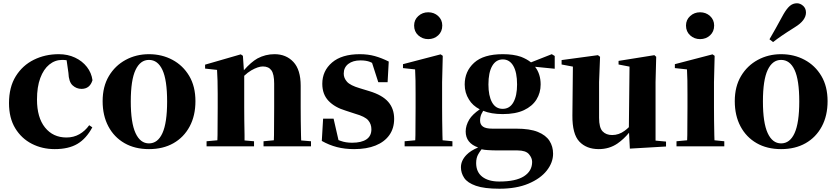

<svg xmlns="http://www.w3.org/2000/svg" viewBox="-20 -894 5111 1173"><path d="M314 17Q238 17 174.5 -15.5Q111 -48 73 -110.5Q35 -173 35 -264Q35 -362 76.5 -428.5Q118 -495 187 -529Q256 -563 339 -563Q394 -563 438.5 -542Q483 -521 511 -485Q539 -449 545 -404Q529 -351 478 -351Q447 -351 423.5 -372.5Q400 -394 398 -449L387 -526Q374 -528 360 -528Q316 -528 281 -499.5Q246 -471 226 -417Q206 -363 206 -286Q206 -176 255 -115Q304 -54 386 -54Q430 -54 465 -74Q500 -94 525 -129L544 -116Q507 -47 453 -15Q399 17 314 17Z M890 17Q804 17 740.5 -19.5Q677 -56 642 -122Q607 -188 607 -276Q607 -365 645 -429Q683 -493 747.5 -528Q812 -563 890 -563Q969 -563 1033.5 -528.5Q1098 -494 1136 -430Q1174 -366 1174 -276Q1174 -187 1138.5 -121Q1103 -55 1039.5 -19Q976 17 890 17ZM890 -18Q944 -18 972.5 -81Q1001 -144 1001 -274Q1001 -405 972.5 -466.5Q944 -528 890 -528Q837 -528 808 -466.5Q779 -405 779 -274Q779 -144 808 -81Q837 -18 890 -18Z M1242 0V-31L1308 -37Q1308 -52 1309 -69Q1309 -111 1309.5 -157Q1310 -203 1310 -238V-321Q1310 -370 1309 -400.5Q1308 -431 1306 -467L1233 -475V-499L1451 -562L1464 -553L1470 -465Q1514 -515 1553 -537Q1602 -563 1657 -563Q1728 -563 1772.5 -515.5Q1817 -468 1817 -370V-238Q1817 -202 1817.5 -156Q1818 -110 1819 -68Q1819 -51 1820 -36L1880 -31V0H1590V-31L1653 -37Q1653 -51 1654 -68Q1654 -110 1654.5 -156Q1655 -202 1655 -238V-383Q1655 -441 1638 -464.5Q1621 -488 1586 -488Q1557 -488 1515 -464Q1493 -451 1472 -431V-238Q1472 -203 1472.5 -157Q1473 -111 1474 -69Q1474 -51 1474 -36L1532 -31V0Z M2144 17Q2086 17 2038 4.5Q1990 -8 1946 -33L1954 -169H2018L2048 -38Q2055 -35 2062 -33Q2092 -22 2131 -22Q2188 -22 2218.5 -42.5Q2249 -63 2249 -104Q2249 -136 2229.5 -159Q2210 -182 2150 -199L2092 -218Q2025 -238 1987 -278Q1949 -318 1949 -382Q1949 -461 2008.5 -512Q2068 -563 2178 -563Q2228 -563 2269.5 -551.5Q2311 -540 2355 -518L2348 -392H2291L2253 -510Q2246 -514 2240 -516Q2217 -525 2182 -525Q2136 -525 2108 -503.5Q2080 -482 2080 -444Q2080 -417 2100 -394.5Q2120 -372 2178 -355L2237 -337Q2316 -313 2352 -271.5Q2388 -230 2388 -168Q2388 -110 2358.5 -68.5Q2329 -27 2274.5 -5Q2220 17 2144 17Z M2452 0V-31L2517 -37Q2517 -52 2518 -69Q2518 -111 2518.5 -157Q2519 -203 2519 -238V-318Q2519 -368 2518.5 -401.5Q2518 -435 2516 -470L2442 -478V-502L2672 -562L2685 -553L2681 -392V-238Q2681 -203 2681.5 -157Q2682 -111 2683 -69Q2683 -51 2684 -37L2744 -31V0ZM2596 -655Q2561 -655 2535.5 -678Q2510 -701 2510 -738Q2510 -773 2535.5 -796Q2561 -819 2596 -819Q2632 -819 2657 -796Q2682 -773 2682 -738Q2682 -701 2657 -678Q2632 -655 2596 -655Z M3031 259Q2939 259 2887.5 241Q2836 223 2816 193Q2796 163 2796 128Q2796 87 2830 52Q2855 26 2901 7Q2825 -20 2825 -91Q2825 -127 2847 -164Q2866 -195 2911 -226Q2867 -249 2845 -286Q2819 -327 2819 -378Q2819 -458 2876.5 -510.5Q2934 -563 3052 -563Q3117 -563 3163 -547Q3199 -533 3224 -513L3351 -563L3369 -552V-474L3249 -486Q3283 -442 3283 -378Q3283 -327 3257.5 -286Q3232 -245 3181 -221Q3130 -197 3051 -197Q2981 -197 2932 -217Q2925 -206 2921 -197Q2913 -179 2913 -157Q2913 -133 2930.5 -120.5Q2948 -108 2988 -108H3134Q3217 -108 3266 -88Q3315 -68 3337 -33.5Q3359 1 3359 45Q3359 99 3320.5 148Q3282 197 3208.5 228Q3135 259 3031 259ZM2922 18Q2910 34 2902 48Q2889 70 2889 102Q2889 157 2926.5 186Q2964 215 3030 215Q3131 215 3181 183Q3231 151 3231 95Q3231 71 3211.5 48Q3192 25 3142 25H3031Q2985 25 2960 23Q2940 22 2922 18ZM3051 -229Q3094 -229 3116.5 -269Q3139 -309 3139 -378Q3139 -452 3116 -491.5Q3093 -531 3052 -531Q3010 -531 2987 -491Q2964 -451 2964 -378Q2964 -309 2986 -269Q3008 -229 3051 -229Z M3638 17Q3563 17 3519.5 -29Q3476 -75 3477 -189L3480 -487L3411 -500V-527L3633 -557L3646 -547L3640 -393V-174Q3640 -114 3661.5 -91.5Q3683 -69 3720 -69Q3761 -69 3796 -95Q3810 -105 3822 -117L3826 -487L3759 -500V-522L3978 -557L3989 -547L3985 -393V-35L4049 -29V1L3828 14L3823 -83Q3791 -44 3752 -17Q3702 17 3638 17Z M4113 0V-31L4178 -37Q4178 -52 4179 -69Q4179 -111 4179.5 -157Q4180 -203 4180 -238V-318Q4180 -368 4179.5 -401.5Q4179 -435 4177 -470L4103 -478V-502L4333 -562L4346 -553L4342 -392V-238Q4342 -203 4342.5 -157Q4343 -111 4344 -69Q4344 -51 4345 -37L4405 -31V0ZM4257 -655Q4222 -655 4196.5 -678Q4171 -701 4171 -738Q4171 -773 4196.5 -796Q4222 -819 4257 -819Q4293 -819 4318 -796Q4343 -773 4343 -738Q4343 -701 4318 -678Q4293 -655 4257 -655Z M4752 17Q4666 17 4602.5 -19.5Q4539 -56 4504 -122Q4469 -188 4469 -276Q4469 -365 4507 -429Q4545 -493 4609.5 -528Q4674 -563 4752 -563Q4831 -563 4895.5 -528.5Q4960 -494 4998 -430Q5036 -366 5036 -276Q5036 -187 5000.5 -121Q4965 -55 4901.5 -19Q4838 17 4752 17ZM4752 -18Q4806 -18 4834.5 -81Q4863 -144 4863 -274Q4863 -405 4834.5 -466.5Q4806 -528 4752 -528Q4699 -528 4670 -466.5Q4641 -405 4641 -274Q4641 -144 4670 -81Q4699 -18 4752 -18ZM4681 -654Q4698 -683 4716.5 -716Q4735 -749 4766 -806Q4786 -841 4805 -857.5Q4824 -874 4849 -874Q4869 -874 4886.5 -858.5Q4904 -843 4904 -817Q4904 -794 4887.5 -771.5Q4871 -749 4835 -727Q4784 -695 4755 -675Q4726 -655 4703 -637Z"/></svg>

Font: Early Summer Mincho Heavy
Style: Regular
Weight: 900
Designer: GuiWonder
Version: Version 1.002